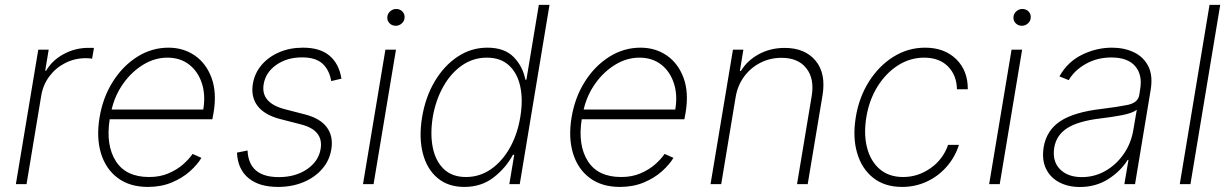

<svg xmlns="http://www.w3.org/2000/svg" viewBox="-20 -747 4985 779"><path d="M44.4 0 135.3 -545.5H177.6L163.4 -460.2H167.3Q191.4 -502.1 238.3 -527.5Q285.2 -552.9 339.1 -552.9Q345.2 -552.9 350.5 -552.9Q355.8 -552.9 361.2 -552.6L353.7 -508.9Q349.4 -509.6 343.6 -510.3Q337.7 -511 329.2 -511Q283.7 -511 245 -491.5Q206.3 -471.9 180.6 -437.7Q154.8 -403.4 147.4 -359.4L87.7 0Z M579.9 11.4Q506 11.4 457.4 -25.2Q408.7 -61.8 389.6 -125.4Q370.4 -188.9 383.9 -270.2Q397.4 -351.9 437.9 -415.8Q478.3 -479.8 537.1 -516.7Q595.9 -553.6 663.4 -553.6Q724.4 -553.6 770.8 -521.5Q817.1 -489.3 838.6 -430.2Q860.1 -371.1 846.6 -290.1L841.6 -263.1H425.1Q408.7 -158.7 449.6 -93.7Q490.4 -28.8 585.2 -28.8Q629.6 -28.8 664.2 -43.9Q698.9 -58.9 723.4 -80.6Q747.9 -102.3 761.4 -122.5L797.2 -106.5Q780.9 -79.2 750.4 -51.8Q719.8 -24.5 676.8 -6.6Q633.9 11.4 579.9 11.4ZM432.9 -302.6H804.7Q814.6 -361.5 799 -409.3Q783.4 -457 747.3 -485.1Q711.3 -513.1 659.1 -513.1Q608 -513.1 561.3 -484.7Q514.6 -456.3 480.5 -408.6Q446.4 -360.8 432.9 -302.6Z M1365.4 -427.9 1323.9 -418Q1316.1 -463.4 1288.4 -488.8Q1260.7 -514.2 1205.6 -514.2Q1144.5 -514.2 1101 -483.7Q1057.5 -453.1 1049.7 -404.8Q1037.3 -329.2 1136.7 -303.6L1217.7 -282.7Q1279.5 -266.7 1306.3 -230.1Q1333.1 -193.5 1324.2 -140.6Q1316.8 -95.5 1286.9 -61.3Q1257.1 -27 1210.9 -7.8Q1164.8 11.4 1108 11.4Q1030.9 11.4 987.7 -24.7Q944.6 -60.7 941.4 -127.8L984.4 -136.4Q989.3 -28.4 1111.2 -28.4Q1179 -28.4 1226 -60.7Q1273.1 -93 1280.9 -143.1Q1293.3 -219.1 1200.3 -242.5L1117.5 -263.8Q1052.9 -280.5 1025 -317.3Q997.2 -354 1006 -407.3Q1013.5 -451 1041.7 -483.8Q1070 -516.7 1113.3 -535.2Q1156.6 -553.6 1208.8 -553.6Q1278.8 -553.6 1317.1 -521Q1355.5 -488.3 1365.4 -427.9Z M1452.8 0 1543.7 -545.5H1586.6L1495.7 0ZM1585.6 -642.4Q1570.3 -642.4 1560.2 -652.9Q1550.1 -663.4 1551.5 -678.3Q1552.2 -691.1 1562.9 -700.8Q1573.5 -710.6 1587.4 -710.6Q1603 -710.6 1612.9 -700.1Q1622.9 -689.6 1621.4 -674.7Q1620.7 -661.6 1610.1 -652Q1599.4 -642.4 1585.6 -642.4Z M1863.6 11.4Q1797.9 11.4 1755 -24.9Q1712 -61.1 1695.5 -125Q1679 -188.9 1692.5 -271.3Q1706.3 -353.7 1744.1 -417.3Q1782 -480.8 1837 -517.2Q1892 -553.6 1957.4 -553.6Q2027.3 -553.6 2064.5 -515.1Q2101.6 -476.6 2111.5 -423.7H2115.8L2166.2 -727.3H2209.5L2088.8 0H2046.5L2066.4 -119H2061.1Q2033 -66.4 1983.3 -27.5Q1933.6 11.4 1863.6 11.4ZM1870.7 -28.8Q1926.1 -28.8 1971.8 -60.4Q2017.4 -92 2048.5 -147Q2079.5 -202.1 2090.9 -271.7Q2102.6 -341.3 2090.9 -395.8Q2079.2 -450.3 2045.1 -481.7Q2011 -513.1 1955.3 -513.1Q1899.5 -513.1 1854 -481.4Q1808.6 -449.6 1778.1 -394.9Q1747.5 -340.2 1735.8 -271.7Q1724.8 -203.1 1736 -148.1Q1747.2 -93 1780.9 -60.9Q1814.6 -28.8 1870.7 -28.8Z M2495 11.4Q2421.2 11.4 2372.5 -25.2Q2323.9 -61.8 2304.7 -125.4Q2285.5 -188.9 2299 -270.2Q2312.5 -351.9 2353 -415.8Q2393.5 -479.8 2452.2 -516.7Q2511 -553.6 2578.5 -553.6Q2639.6 -553.6 2685.9 -521.5Q2732.2 -489.3 2753.7 -430.2Q2775.2 -371.1 2761.7 -290.1L2756.7 -263.1H2340.2Q2323.9 -158.7 2364.7 -93.7Q2405.5 -28.8 2500.4 -28.8Q2544.7 -28.8 2579.4 -43.9Q2614 -58.9 2638.5 -80.6Q2663 -102.3 2676.5 -122.5L2712.4 -106.5Q2696 -79.2 2665.5 -51.8Q2634.9 -24.5 2592 -6.6Q2549 11.4 2495 11.4ZM2348 -302.6H2719.8Q2729.8 -361.5 2714.1 -409.3Q2698.5 -457 2662.5 -485.1Q2626.4 -513.1 2574.2 -513.1Q2523.1 -513.1 2476.4 -484.7Q2429.7 -456.3 2395.6 -408.6Q2361.5 -360.8 2348 -302.6Z M2964.8 -353.7 2906.2 0H2862.9L2953.8 -545.5H2996.1L2981.9 -459.2H2986.2Q3011.7 -501.4 3058.6 -527Q3105.5 -552.6 3163.7 -552.6Q3245.7 -552.6 3288.9 -500.9Q3332 -449.2 3317.1 -359.7L3257.1 0H3213.8L3273.4 -358Q3284.8 -427.6 3251.6 -470Q3218.4 -512.4 3150.6 -512.4Q3104.8 -512.4 3065.5 -492.5Q3026.3 -472.7 2999.6 -437Q2973 -401.3 2964.8 -353.7Z M3639.9 11.4Q3569.2 11.4 3522.7 -25.6Q3476.2 -62.5 3457.6 -126.4Q3438.9 -190.3 3452.1 -271Q3465.2 -352.3 3505.7 -416.2Q3546.2 -480.1 3605.3 -516.9Q3664.4 -553.6 3733.3 -553.6Q3811.8 -553.6 3859.6 -506.9Q3907.3 -460.2 3906.6 -384.9H3862.6Q3861.5 -441.8 3826.2 -477.5Q3790.8 -513.1 3729.4 -513.1Q3672.9 -513.1 3623.9 -482.1Q3574.9 -451 3540.8 -396.7Q3506.7 -342.3 3495 -271.7Q3483.7 -202.4 3498 -147.4Q3512.4 -92.3 3549.7 -60.5Q3587 -28.8 3644.2 -28.8Q3704.5 -28.8 3755.3 -64.5Q3806.1 -100.1 3826.7 -159.1H3870.7Q3854.4 -108.3 3820.1 -69.8Q3785.9 -31.2 3739.5 -9.9Q3693.2 11.4 3639.9 11.4Z M3993.3 0 4084.2 -545.5H4127.1L4036.2 0ZM4126.1 -642.4Q4110.8 -642.4 4100.7 -652.9Q4090.6 -663.4 4092 -678.3Q4092.7 -691.1 4103.3 -700.8Q4114 -710.6 4127.8 -710.6Q4143.5 -710.6 4153.4 -700.1Q4163.4 -689.6 4161.9 -674.7Q4161.2 -661.6 4150.6 -652Q4139.9 -642.4 4126.1 -642.4Z M4361.2 11.7Q4314.3 11.7 4278.1 -7.1Q4241.8 -25.9 4224.1 -62.1Q4206.3 -98.4 4214.5 -150.2Q4226.2 -218.4 4281.6 -255.1Q4337 -291.9 4448.2 -305Q4511.7 -312.5 4554.3 -321.2Q4596.9 -329.9 4602.3 -361.2L4605.8 -383.9Q4616.1 -443.2 4585.8 -478.5Q4555.4 -513.8 4489.3 -513.8Q4431.5 -513.8 4385.3 -487.7Q4339.1 -461.6 4316.1 -421.9L4278.4 -437.1Q4311.4 -496.1 4370 -524.9Q4428.6 -553.6 4491.8 -553.6Q4540.5 -553.6 4579.7 -535.3Q4619 -517 4638.7 -478.9Q4658.4 -440.7 4648.4 -381L4585.2 0H4541.9L4558.6 -98.4H4555.4Q4527 -52.6 4476.6 -20.4Q4426.1 11.7 4361.2 11.7ZM4369.3 -28.4Q4420.5 -28.4 4464.7 -53.4Q4508.9 -78.5 4539.2 -122.2Q4569.6 -165.8 4578.5 -221.2L4592.3 -301.5Q4573.2 -287.3 4530 -279.3Q4486.9 -271.3 4446.7 -266.7Q4355.8 -256 4311.1 -227.8Q4266.3 -199.6 4257.5 -148.8Q4248.6 -93 4280.4 -60.7Q4312.1 -28.4 4369.3 -28.4Z M4930.8 -727.3 4810 0H4766.7L4887.4 -727.3Z"/></svg>

Font: Inter Extra Light  BETA
Style: Italic
Weight: 200
Italic angle: 9.39999°
Designer: Rasmus Andersson
Foundry: rsms
Version: Version 3.011;git-f93a4a705